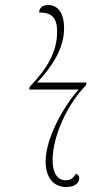

<svg xmlns="http://www.w3.org/2000/svg" viewBox="-20 -740 437 770"><path d="M246 10C283 10 298 -9 298 -25C298 -34 293 -41 284 -43C273 -24 261 -17 244 -17C212 -17 191 -43 191 -99C191 -194 251 -324 325 -398L327 -409H129C185 -469 237 -542 237 -627C237 -694 207 -720 173 -720C152 -720 137 -709 137 -690C187 -690 209 -670 209 -613C209 -529 167 -463 99 -392L97 -381H295C233 -311 163 -184 163 -93C163 -28 194 10 246 10Z"/></svg>

Font: Noto Serif Display Condensed Thin
Style: Italic
Weight: 100
Width: 3
Italic angle: -12°
Designer: Monotype Design Team
Foundry: Monotype Imaging Inc.
Version: Version 2.009